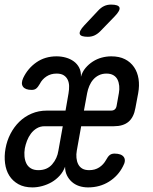

<svg xmlns="http://www.w3.org/2000/svg" viewBox="-45 -805 665 835"><path d="M240 -324 253 -399Q256 -416 255.5 -431.5Q255 -447 249 -459Q243 -471 231.5 -478Q220 -485 201 -485Q176 -485 157 -472.5Q138 -460 128 -440Q120 -426 112.5 -420Q105 -414 93 -414Q65 -414 55 -428Q45 -442 56 -466Q76 -508 113.5 -534Q151 -560 201 -560Q222 -560 241.5 -554.5Q261 -549 276 -538Q291 -527 299.5 -510.5Q308 -494 307 -471Q313 -493 327 -509.5Q341 -526 359 -537.5Q377 -549 397.5 -554.5Q418 -560 439 -560Q474 -560 498.5 -547.5Q523 -535 538 -513Q553 -491 557.5 -462Q562 -433 556 -400L544 -336Q537 -295 514 -275.5Q491 -256 450 -256H308L289 -150Q286 -134 287.5 -118.5Q289 -103 295 -91Q301 -79 312.5 -72Q324 -65 343 -65Q368 -65 386.5 -77Q405 -89 416 -109Q424 -124 432 -130.5Q440 -137 453 -137Q483 -137 493.5 -122Q504 -107 490 -82Q469 -40 429 -15Q389 10 338 10Q317 10 299 4Q281 -2 267.5 -14Q254 -26 246 -42.5Q238 -59 238 -80Q230 -58 214.5 -41Q199 -24 180 -13Q161 -2 139 4Q117 10 96 10Q60 10 35 -4Q10 -18 -4.5 -41Q-19 -64 -23 -95Q-27 -126 -21 -159Q-15 -193 0.5 -223Q16 -253 39 -275.5Q62 -298 92.5 -311Q123 -324 159 -324ZM228 -256H149Q130 -256 115 -247Q100 -238 89.5 -224Q79 -210 72.5 -193Q66 -176 63 -160Q60 -142 61.5 -125Q63 -108 69.5 -94.5Q76 -81 89 -73Q102 -65 122 -65Q160 -65 182 -90.5Q204 -116 209 -150ZM320 -324H438Q448 -324 454 -329Q460 -334 462 -344L472 -400Q475 -416 473.5 -431.5Q472 -447 466 -459Q460 -471 448 -478Q436 -485 418 -485Q400 -485 385.5 -478Q371 -471 360.5 -459Q350 -447 343.5 -431.5Q337 -416 334 -400ZM337 -645Q306 -645 302 -657Q298 -669 321 -694L382 -759Q394 -772 407.5 -778.5Q421 -785 438 -785Q470 -785 474.5 -772.5Q479 -760 454 -734L391 -669Q379 -657 366 -651Q353 -645 337 -645Z"/></svg>

Font: Maple Mono
Style: Italic
Weight: 400
Italic angle: -10°
Monospace: yes
Designer: subframe7536
Version: Version 7.300